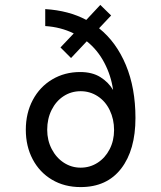

<svg xmlns="http://www.w3.org/2000/svg" viewBox="-20 -749 656 781"><path d="M85 -221Q85 -289 113.5 -342.5Q142 -396 192.5 -426Q243 -456 306 -456Q355 -456 388 -435.5Q421 -415 440 -383Q432 -441 404.5 -493.5Q377 -546 333 -581L269 -513L226 -556L280 -613Q227 -639 164 -643V-712Q260 -706 331 -668L388 -729L432 -686L383 -634Q453 -578 492 -484.5Q531 -391 531 -269Q531 -139 473 -63.5Q415 12 308 12Q242 12 191.5 -18Q141 -48 113 -101Q85 -154 85 -221ZM444 -220Q444 -264 426.5 -300.5Q409 -337 377.5 -357.5Q346 -378 308 -378Q270 -378 239 -358Q208 -338 190 -302Q172 -266 172 -221Q172 -178 190.5 -142.5Q209 -107 240 -87Q271 -67 308 -67Q346 -67 377 -87Q408 -107 426 -142Q444 -177 444 -220Z"/></svg>

Font: Overpass Mono
Style: Regular
Weight: 400
Monospace: yes
Designer: Delve Withrington, Dave Bailey
Foundry: Delve Fonts
Version: Version 1.000;DELV;Overpass